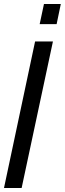

<svg xmlns="http://www.w3.org/2000/svg" viewBox="-27 -943 325 963"><path d="M-7 0H81.5L238.5 -735H149ZM172 -822H257L278 -923H193.5Z"/></svg>

Font: League Gothic SemiCondensed Italic
Style: Regular
Weight: 400
Width: 4
Designer: The League of Moveable Type
Version: Version 1.600; ttfautohint (v1.8.3)